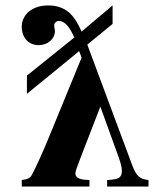

<svg xmlns="http://www.w3.org/2000/svg" viewBox="-20 -686 576 706"><path d="M526 0V-24C495 -28 482 -36 466 -79L301 -522L394 -598V-666L280 -570C254 -630 222 -666 157 -666C100 -666 60 -634 60 -587C60 -549 84 -520 122 -520C156 -520 182 -543 182 -572C182 -577 179 -588 179 -592C179 -601 187 -609 196 -609C220 -609 238 -583 253 -548L79 -408V-341L271 -498L280 -474L161 -184C141 -134 103 -50 94 -38C88 -30 82 -27 60 -24V0H309V-24L293 -25C268 -27 257 -35 257 -50C257 -54 266 -80 277 -108L349 -294L417 -106C426 -80 428 -69 428 -57C428 -33 417 -26 374 -24V0Z"/></svg>

Font: STIXGeneral
Style: Bold
Weight: 700
Designer: MicroPress Inc., with final additions and corrections provided by Coen Hoffman, Elsevier (retired)
Version: Version 1.1.0